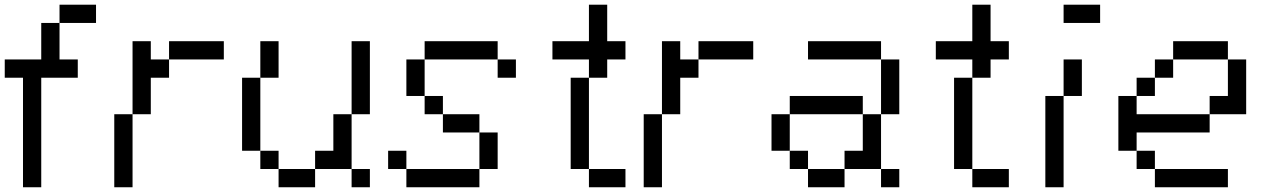

<svg xmlns="http://www.w3.org/2000/svg" viewBox="-20 -789 5348 809"><path d="M76.9 0V-461.5H0V-538.5H153.8V-692.3H230.8V-538.5H307.7V-461.5H153.8V0ZM230.8 -692.3V-769.2H384.6V-692.3Z M461.5 0V-307.7H538.5V0ZM538.5 -307.7V-615.4H615.4V-538.5H692.3V-461.5H615.4V-307.7ZM692.3 -538.5V-615.4H923.1V-538.5Z M1153.8 0V-76.9H1307.7V0ZM1461.5 0V-76.9H1538.5V0ZM1076.9 -76.9V-153.8H1153.8V-76.9ZM1307.7 -76.9V-153.8H1384.6V-307.7H1461.5V-76.9ZM1000 -153.8V-461.5H1076.9V-153.8ZM1076.9 -461.5V-615.4H1153.8V-461.5ZM1461.5 -307.7V-615.4H1538.5V-307.7Z M1692.3 0V-76.9H2000V0ZM1615.4 -76.9V-153.8H1692.3V-76.9ZM2000 -76.9V-230.8H2076.9V-76.9ZM1846.2 -230.8V-307.7H2000V-230.8ZM1769.2 -307.7V-384.6H1846.2V-307.7ZM1692.3 -384.6V-538.5H1769.2V-384.6ZM2076.9 -461.5V-538.5H2153.8V-461.5ZM1769.2 -538.5V-615.4H2076.9V-538.5Z M2461.5 0V-76.9H2615.4V0ZM2384.6 -76.9V-461.5H2461.5V-76.9ZM2461.5 -461.5V-538.5H2307.7V-615.4H2461.5V-769.2H2538.5V-615.4H2615.4V-538.5H2538.5V-461.5Z M2692.3 0V-307.7H2769.2V0ZM2769.2 -307.7V-615.4H2846.2V-538.5H2923.1V-461.5H2846.2V-307.7ZM2923.1 -538.5V-615.4H3153.8V-538.5Z M3384.6 0V-76.9H3538.5V0ZM3692.3 0V-76.9H3769.2V0ZM3307.7 -76.9V-153.8H3384.6V-76.9ZM3230.8 -153.8V-307.7H3307.7V-153.8ZM3538.5 -76.9V-153.8H3615.4V-307.7H3692.3V-76.9ZM3307.7 -307.7V-384.6H3615.4V-307.7ZM3692.3 -307.7V-538.5H3769.2V-307.7ZM3384.6 -538.5V-615.4H3692.3V-538.5Z M4076.9 0V-76.9H4230.8V0ZM4000 -76.9V-461.5H4076.9V-76.9ZM4076.9 -461.5V-538.5H3923.1V-615.4H4076.9V-769.2H4153.8V-615.4H4230.8V-538.5H4153.8V-461.5Z M4384.6 0V-384.6H4461.5V0ZM4461.5 -384.6V-538.5H4538.5V-384.6ZM4461.5 -692.3V-769.2H4615.4V-692.3Z M4846.2 0V-76.9H5153.8V0ZM4769.2 -76.9V-153.8H4846.2V-76.9ZM4692.3 -153.8V-384.6H4769.2V-307.7H5076.9V-230.8H4769.2V-153.8ZM4769.2 -384.6V-461.5H4846.2V-384.6ZM4846.2 -461.5V-538.5H4923.1V-461.5ZM5076.9 -307.7V-384.6H5153.8V-538.5H5230.8V-307.7ZM4923.1 -538.5V-615.4H5153.8V-538.5Z"/></svg>

Font: Mintsoda - Lime Green 13x16
Style: Regular
Weight: 400
Designer: Mintsoda-15
Version: Version 1.0